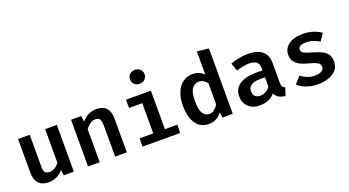

<svg xmlns="http://www.w3.org/2000/svg" viewBox="-57 -1449 3805 2096"><g transform="rotate(-20 1846.0 -401.0)"><path d="M217.9 -543.1V-166.7Q217.9 -122.6 235.4 -104.6Q252.8 -86.7 286.2 -86.7Q317.9 -86.7 348.2 -105.9Q378.5 -125.1 397.4 -154.9V-543.1H532.8V0H414.9L407.7 -66.7Q378.5 -26.7 332.8 -5.6Q287.2 15.4 238.5 15.4Q160 15.4 121.3 -29Q82.6 -73.3 82.6 -150.3V-543.1Z M697.9 0V-543.1H815.9L825.6 -475.9Q895.9 -558.5 997.9 -558.5Q1070.8 -558.5 1109.5 -516.2Q1148.2 -473.8 1148.2 -397.4V0H1012.8V-344.6Q1012.8 -406.2 1000.3 -431.8Q987.7 -457.4 946.7 -457.4Q913.3 -457.4 884.6 -436.4Q855.9 -415.4 833.3 -385.1V0Z M1537.9 -816.9Q1574.9 -816.9 1598.5 -793.8Q1622.1 -770.8 1622.1 -736.4Q1622.1 -702.1 1598.5 -678.7Q1574.9 -655.4 1537.9 -655.4Q1500.5 -655.4 1476.9 -678.7Q1453.3 -702.1 1453.3 -736.4Q1453.3 -770.8 1476.9 -793.8Q1500.5 -816.9 1537.9 -816.9ZM1625.6 -543.1V-95.9H1768.7V0H1331.3V-95.9H1490.3V-447.2H1336.4V-543.1Z M2243.6 -774.4 2379 -760V0H2259L2250.8 -64.1Q2225.6 -28.2 2187.7 -6.4Q2149.7 15.4 2099.5 15.4Q2030.8 15.4 1985.9 -20.5Q1941 -56.4 1919.2 -121.3Q1897.4 -186.2 1897.4 -272.3Q1897.4 -354.9 1923.3 -419.7Q1949.2 -484.6 1997.4 -521.5Q2045.6 -558.5 2112.3 -558.5Q2191.8 -558.5 2243.6 -503.6ZM2148.7 -457.4Q2097.4 -457.4 2067.9 -413.1Q2038.5 -368.7 2038.5 -271.8Q2038.5 -169.2 2065.6 -127.7Q2092.8 -86.2 2139 -86.2Q2172.8 -86.2 2198.5 -106.4Q2224.1 -126.7 2243.6 -156.9V-404.1Q2224.6 -429.2 2201.3 -443.3Q2177.9 -457.4 2148.7 -457.4Z M2977.4 -143.1Q2977.4 -111.8 2986.7 -97.4Q2995.9 -83.1 3016.4 -76.4L2987.2 14.4Q2944.1 9.7 2913.3 -7.4Q2882.6 -24.6 2866.2 -59Q2835.4 -21.5 2788.5 -3.1Q2741.5 15.4 2690.3 15.4Q2607.2 15.4 2558.5 -31.8Q2509.7 -79 2509.7 -154.4Q2509.7 -241 2577.7 -287.9Q2645.6 -334.9 2770.3 -334.9H2846.2V-364.1Q2846.2 -412.3 2816.2 -434.1Q2786.2 -455.9 2730.8 -455.9Q2704.6 -455.9 2665.1 -449Q2625.6 -442.1 2584.6 -427.7L2552.3 -520.5Q2604.1 -540 2656.7 -549.2Q2709.2 -558.5 2752.3 -558.5Q2866.7 -558.5 2922.1 -510Q2977.4 -461.5 2977.4 -372.8ZM2734.4 -82.6Q2765.1 -82.6 2796.4 -99.7Q2827.7 -116.9 2846.2 -148.7V-254.4H2792.8Q2717.4 -254.4 2683.8 -230.3Q2650.3 -206.2 2650.3 -162.1Q2650.3 -82.6 2734.4 -82.6Z M3366.2 -84.6Q3413.8 -84.6 3442.8 -101Q3471.8 -117.4 3471.8 -148.2Q3471.8 -167.7 3462.3 -181.8Q3452.8 -195.9 3425.1 -207.9Q3397.4 -220 3342.1 -234.9Q3289.7 -248.2 3250.5 -267.9Q3211.3 -287.7 3189.5 -319Q3167.7 -350.3 3167.7 -397.9Q3167.7 -468.7 3227.2 -513.6Q3286.7 -558.5 3393.3 -558.5Q3463.1 -558.5 3515.4 -540.3Q3567.7 -522.1 3605.1 -494.9L3549.7 -412.3Q3516.9 -433.3 3478.7 -446.4Q3440.5 -459.5 3396.4 -459.5Q3348.7 -459.5 3326.9 -445.6Q3305.1 -431.8 3305.1 -407.2Q3305.1 -389.7 3316.2 -377.7Q3327.2 -365.6 3356.2 -354.6Q3385.1 -343.6 3439 -328.2Q3491.8 -313.3 3531 -293.8Q3570.3 -274.4 3591.8 -242.3Q3613.3 -210.3 3613.3 -157.9Q3613.3 -99 3579 -60.5Q3544.6 -22.1 3488.2 -3.3Q3431.8 15.4 3366.7 15.4Q3289.7 15.4 3232.3 -6.7Q3174.9 -28.7 3134.9 -63.6L3205.1 -142.6Q3236.9 -117.4 3277.7 -101Q3318.5 -84.6 3366.2 -84.6Z"/></g></svg>

Font: Fira Code SemiBold
Style: Regular
Weight: 600
Designer: Carrois Corporate, Edenspiekermann AG, Nikita Prokopov
Foundry: Carrois Corporate, Edenspiekermann AG, Nikita Prokopov
Version: Version 6.002